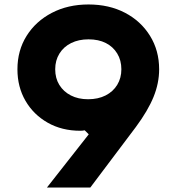

<svg xmlns="http://www.w3.org/2000/svg" viewBox="-20 -839 790 859"><path d="M376 -819Q468 -819 539 -782Q610 -745 651 -679Q692 -613 692 -529Q692 -467 667 -405.5Q642 -344 588 -271L384 0H190L377 -238L359 -256Q354 -255 349 -254.5Q344 -254 339 -254Q257 -254 193.5 -290Q130 -326 94 -388Q58 -450 58 -529Q58 -613 99 -678.5Q140 -744 212 -781.5Q284 -819 376 -819ZM523 -529Q523 -569 504.5 -599.5Q486 -630 453.5 -646.5Q421 -663 376 -663Q332 -663 298.5 -646.5Q265 -630 246 -599.5Q227 -569 227 -529Q227 -489 245.5 -459Q264 -429 297 -412Q330 -395 374 -395Q419 -395 452.5 -412Q486 -429 504.5 -459.5Q523 -490 523 -529Z"/></svg>

Font: Martian Mono SemiExpanded SemiExpanded
Style: Bold
Weight: 700
Width: 6
Monospace: yes
Version: Version 1.000